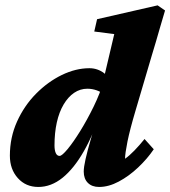

<svg xmlns="http://www.w3.org/2000/svg" viewBox="-20 -704 648 731"><path d="M126 7.8Q78.1 7.8 47.9 -25.9Q17.6 -59.6 17.6 -111.3Q17.6 -180.7 44.9 -241.2Q72.3 -301.8 117.2 -347.2Q162.1 -392.6 215.3 -418.5Q268.6 -444.3 320.3 -444.3Q351.6 -444.3 376.5 -425.3Q401.4 -406.2 424.8 -372.1L380.9 -341.8Q366.2 -353.5 348.6 -359.9Q331.1 -366.2 312.5 -366.2Q285.2 -366.2 262.2 -350.6Q239.3 -335 222.2 -306.2Q205.1 -277.3 196.3 -237.8Q187.5 -198.2 187.5 -150.4Q187.5 -131.8 192.4 -121.1Q197.3 -110.4 207 -110.4Q215.8 -110.4 237.3 -136.2Q258.8 -162.1 285.2 -204.6Q311.5 -247.1 336.4 -297.9Q361.3 -348.6 376 -399.4L377 -413.1L415 -574.2L338.9 -584L349.6 -630.9L580.1 -683.6L608.4 -664.1Q598.6 -630.9 589.8 -601.1Q581.1 -571.3 573.7 -545.4Q566.4 -519.5 558.6 -495.1L496.1 -283.2Q474.6 -210.9 465.3 -165Q456.1 -119.1 456.1 -99.6Q472.7 -111.3 491.7 -130.9Q510.7 -150.4 530.3 -174.8L565.4 -135.7Q541 -99.6 505.9 -66.4Q470.7 -33.2 432.1 -12.7Q393.6 7.8 357.4 7.8Q330.1 7.8 314.5 -7.8Q298.8 -23.4 298.8 -50.8Q298.8 -67.4 305.7 -98.1Q312.5 -128.9 326.2 -175.8Q339.8 -222.7 360.4 -286.1H366.2Q336.9 -194.3 299.3 -128.4Q261.7 -62.5 218.3 -27.3Q174.8 7.8 126 7.8Z"/></svg>

Font: Crimson Pro Black
Style: Italic
Weight: 900
Italic angle: -12°
Designer: Jacques Le Bailly
Foundry: Baron von Fonthausen
Version: Version 1.003